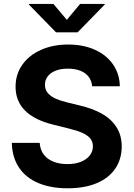

<svg xmlns="http://www.w3.org/2000/svg" viewBox="-20 -969 695 999"><path d="M41.5 -225.6H186.5Q189 -189.5 207.8 -164.8Q226.6 -140.1 258.3 -127.7Q290 -115.2 331.1 -115.2Q370.6 -115.2 400.4 -127Q430.2 -138.7 446.8 -159.7Q463.4 -180.7 463.4 -208Q463.4 -232.4 449 -249.3Q434.6 -266.1 407.5 -278.1Q380.4 -290 337.9 -300.3L257.8 -320.3Q61 -368.2 61 -518.1Q61 -582.5 96.2 -632.3Q131.3 -682.1 193.6 -709.7Q255.9 -737.3 334.5 -737.3Q414.1 -737.3 474.6 -709.7Q535.2 -682.1 568.8 -632.8Q602.5 -583.5 603.5 -520H459.5Q457 -548.8 441.2 -569.6Q425.3 -590.3 397.7 -601.1Q370.1 -611.8 333 -611.8Q295.9 -611.8 269 -601.1Q242.2 -590.3 228 -571.3Q213.9 -552.2 213.9 -527.8Q213.9 -502 229.2 -484.4Q244.6 -466.8 270 -455.6Q295.4 -444.3 330.1 -436L396 -419.9Q460.9 -404.8 509.3 -377.9Q557.6 -351.1 585.4 -308.3Q613.3 -265.6 613.3 -207Q613.3 -141.1 579.8 -91.8Q546.4 -42.5 483.2 -15.9Q419.9 10.7 332.5 10.7Q244.6 10.7 179.9 -16.4Q115.2 -43.5 79.3 -96.4Q43.5 -149.4 41.5 -225.6ZM327.6 -865.7 397 -948.7H524.9V-945.3L383.8 -800.8H271.5L130.4 -945.3V-948.7H257.8Z"/></svg>

Font: Inter RS Variable
Style: Regular
Weight: 400
Designer: Rasmus Andersson (customised by Maria Ramos and Noel Pretorius)
Foundry: rsms
Version: Version 3.001;Glyphs 3.2.3 (3260)